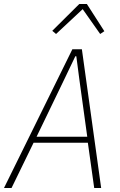

<svg xmlns="http://www.w3.org/2000/svg" viewBox="-40 -946 603 966"><path d="M434 0 402 -228H129L18 0H-20L324 -698H372L469 0ZM359 -548 344 -663H339L284 -548L144 -258H399ZM397 -926 485 -789 464 -775 376 -900 242 -775 223 -791 359 -926Z"/></svg>

Font: IBM Plex Sans Condensed ExtraLight
Style: Italic
Weight: 200
Width: 3
Italic angle: -11°
Designer: Mike Abbink, Paul van der Laan, Pieter van Rosmalen
Foundry: Bold Monday
Version: Version 1.3